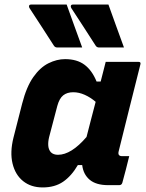

<svg xmlns="http://www.w3.org/2000/svg" viewBox="-20 -811 640 841"><path d="M272 -791Q289 -743 306 -696.5Q323 -650 340 -603H231Q221 -603 216 -611Q186 -658 161.5 -695.5Q137 -733 109 -776Q106 -781 107.5 -786Q109 -791 116 -791ZM455 -791Q472 -743 489 -696.5Q506 -650 523 -603H414Q404 -603 399 -611Q369 -658 344.5 -695.5Q320 -733 292 -776Q289 -781 290.5 -786Q292 -791 299 -791ZM265 -552Q317 -552 350 -527.5Q383 -503 403 -454H421Q426 -473 431 -493Q436 -513 443 -540H587Q598 -540 595 -529Q571 -433 545.5 -332Q520 -231 500 -149Q494 -127 515 -127H546Q539 -98 531.5 -69Q524 -40 516 -11Q513 0 502 0H454Q401 0 373 -23.5Q345 -47 340 -88H321Q293 -40 256.5 -15Q220 10 167 10Q116 10 81.5 -17.5Q47 -45 35 -94.5Q23 -144 39 -208L77 -357Q96 -431 126 -473.5Q156 -516 192.5 -534Q229 -552 265 -552ZM203 -144Q214 -133 234 -133Q292 -133 359 -211Q369 -250 379 -288.5Q389 -327 399 -365Q377 -384 351.5 -395.5Q326 -407 301 -407Q274 -407 257 -393.5Q240 -380 231 -347L195 -210Q190 -189 191.5 -172Q193 -155 203 -144Z"/></svg>

Font: Recursive Sn Lnr St XBd
Style: Italic
Weight: 800
Italic angle: -15°
Version: Version 1.079;hotconv 1.0.112;makeotfexe 2.5.65598; ttfautoh